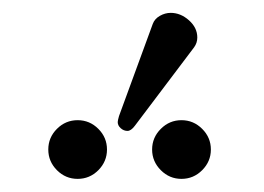

<svg xmlns="http://www.w3.org/2000/svg" viewBox="-20 -806 409 297"><path d="M244.1 -786.1Q259.3 -786.1 272.2 -774.7Q285.2 -763.2 285.2 -748Q285.2 -739.7 280.3 -732.9L188.5 -611.3Q182.6 -603.5 177.2 -603.5Q171.4 -603.5 166.7 -607.7Q162.1 -611.8 162.1 -617.2Q162.1 -619.6 164.1 -626.5L216.3 -769Q219.2 -776.9 227.3 -781.5Q235.4 -786.1 244.1 -786.1ZM228.8 -542.7Q215.3 -556.2 215.3 -574.7Q215.3 -593.3 228.8 -606.7Q242.2 -620.1 260.7 -620.1Q279.3 -620.1 292.7 -606.7Q306.2 -593.3 306.2 -574.7Q306.2 -556.2 292.7 -542.7Q279.3 -529.3 260.7 -529.3Q242.2 -529.3 228.8 -542.7ZM68.1 -542.7Q54.7 -556.2 54.7 -574.7Q54.7 -593.3 68.1 -606.7Q81.5 -620.1 100.1 -620.1Q118.7 -620.1 132.1 -606.7Q145.5 -593.3 145.5 -574.7Q145.5 -556.2 132.1 -542.7Q118.7 -529.3 100.1 -529.3Q81.5 -529.3 68.1 -542.7Z"/></svg>

Font: Libertinage
Style: b
Weight: 400
Designer: OSP
Foundry: OSP
Version: Version 1.0; 2008; OFL relea